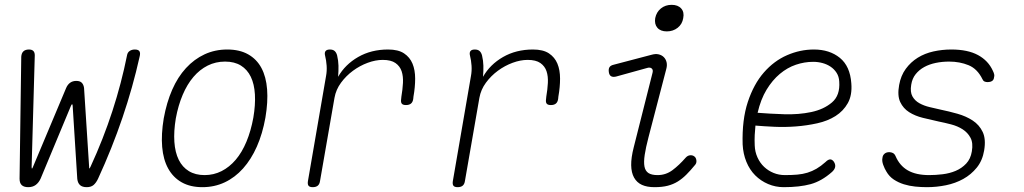

<svg xmlns="http://www.w3.org/2000/svg" viewBox="-20 -765 4240 795"><path d="M97 10Q79 10 70 1.5Q61 -7 61 -25L68 -530Q69 -545 77 -552.5Q85 -560 100 -560Q112 -560 118 -554Q124 -548 124 -536L111 -75Q111 -67 112.5 -67Q114 -67 117 -75L254 -401Q260 -415 270.5 -422.5Q281 -430 296 -430Q311 -430 318.5 -422.5Q326 -415 328 -401L349 -75Q349 -67 350 -67Q351 -67 355 -75Q408 -190 445.5 -305.5Q483 -421 506 -536Q508 -548 517 -554Q526 -560 538 -560Q553 -560 557.5 -552.5Q562 -545 558 -530Q530 -404 487 -277.5Q444 -151 386 -25Q378 -8 367.5 1Q357 10 339 10Q321 10 311.5 1.5Q302 -7 300 -24L281 -325Q281 -333 278.5 -333Q276 -333 273 -325L148 -25Q140 -8 127.5 1Q115 10 97 10Z M818 10Q768 10 732.5 -10Q697 -30 676.5 -67Q656 -104 651.5 -156.5Q647 -209 658 -275Q670 -341 693 -393.5Q716 -446 750 -483Q784 -520 827 -540Q870 -560 921 -560Q972 -560 1007.5 -540Q1043 -520 1062.5 -483.5Q1082 -447 1086 -395Q1090 -343 1079 -278Q1067 -211 1043.5 -158Q1020 -105 986.5 -67.5Q953 -30 910.5 -10Q868 10 818 10ZM827 -40Q865 -40 897.5 -56.5Q930 -73 956 -103.5Q982 -134 1000.5 -178.5Q1019 -223 1029 -278Q1038 -331 1035.5 -374Q1033 -417 1018.5 -447Q1004 -477 977.5 -493.5Q951 -510 912 -510Q873 -510 840 -493.5Q807 -477 781 -446.5Q755 -416 736.5 -372.5Q718 -329 708 -275Q699 -221 702 -177.5Q705 -134 720 -103.5Q735 -73 762 -56.5Q789 -40 827 -40Z M1275 10Q1262 10 1257.5 4Q1253 -2 1255 -15L1330 -450Q1334 -471 1332.5 -493Q1331 -515 1326 -535Q1323 -547 1328 -553.5Q1333 -560 1346 -560Q1359 -560 1366 -553.5Q1373 -547 1376 -535Q1381 -514 1381.5 -493Q1382 -472 1380 -447Q1409 -498 1463 -529Q1517 -560 1587 -560Q1629 -560 1653 -544Q1677 -528 1688 -501.5Q1699 -475 1699 -439.5Q1699 -404 1692 -365L1691 -355Q1689 -342 1681.5 -336Q1674 -330 1661 -330Q1648 -330 1643.5 -336Q1639 -342 1641 -355L1642 -365Q1647 -394 1648.5 -421.5Q1650 -449 1643 -470Q1636 -491 1617.5 -504Q1599 -517 1565 -517Q1535 -517 1502.5 -505Q1470 -493 1441.5 -472Q1413 -451 1392 -422.5Q1371 -394 1365 -360L1305 -15Q1303 -2 1295.5 4Q1288 10 1275 10Z M1875 10Q1862 10 1857.5 4Q1853 -2 1855 -15L1930 -450Q1934 -471 1932.5 -493Q1931 -515 1926 -535Q1923 -547 1928 -553.5Q1933 -560 1946 -560Q1959 -560 1966 -553.5Q1973 -547 1976 -535Q1981 -514 1981.5 -493Q1982 -472 1980 -447Q2009 -498 2063 -529Q2117 -560 2187 -560Q2229 -560 2253 -544Q2277 -528 2288 -501.5Q2299 -475 2299 -439.5Q2299 -404 2292 -365L2291 -355Q2289 -342 2281.5 -336Q2274 -330 2261 -330Q2248 -330 2243.5 -336Q2239 -342 2241 -355L2242 -365Q2247 -394 2248.5 -421.5Q2250 -449 2243 -470Q2236 -491 2217.5 -504Q2199 -517 2165 -517Q2135 -517 2102.5 -505Q2070 -493 2041.5 -472Q2013 -451 1992 -422.5Q1971 -394 1965 -360L1905 -15Q1903 -2 1895.5 4Q1888 10 1875 10Z M2531 -448Q2519 -445 2511 -449Q2503 -453 2501 -466Q2499 -479 2503.5 -486.5Q2508 -494 2521 -497L2677 -538Q2694 -543 2707 -540Q2720 -537 2728.5 -528.5Q2737 -520 2740 -507.5Q2743 -495 2739 -480L2665 -196Q2654 -154 2649.5 -124Q2645 -94 2648.5 -75.5Q2652 -57 2665 -48.5Q2678 -40 2703 -40Q2737 -40 2764.5 -60.5Q2792 -81 2819 -112Q2827 -121 2837 -122Q2847 -123 2854 -118Q2862 -113 2863.5 -101Q2865 -89 2857 -81Q2839 -59 2822 -42Q2805 -25 2786.5 -13.5Q2768 -2 2745 4Q2722 10 2690 10Q2659 10 2638 0.5Q2617 -9 2605.5 -29.5Q2594 -50 2593.5 -81Q2593 -112 2604 -155L2682 -464Q2685 -476 2678.5 -481.5Q2672 -487 2661 -484ZM2741 -635Q2715 -635 2702 -650Q2689 -665 2693 -690Q2698 -715 2716.5 -730Q2735 -745 2761 -745Q2787 -745 2800.5 -730Q2814 -715 2809 -690Q2805 -665 2786 -650Q2767 -635 2741 -635Z M3433 -95Q3440 -84 3438 -73.5Q3436 -63 3425 -53Q3382 -15 3336.5 -2.5Q3291 10 3225 10Q3191 10 3160.5 -3Q3130 -16 3107 -39Q3084 -62 3070.5 -95Q3057 -128 3055 -167Q3052 -269 3076.5 -343Q3101 -417 3143 -465Q3185 -513 3239 -536.5Q3293 -560 3350 -560Q3415 -560 3457.5 -525.5Q3500 -491 3505 -420Q3509 -371 3490.5 -338Q3472 -305 3439.5 -284.5Q3407 -264 3364 -254.5Q3321 -245 3276 -241.5Q3231 -238 3187 -240Q3143 -242 3108 -245Q3106 -226 3105 -206Q3104 -186 3105 -163Q3106 -136 3116.5 -113Q3127 -90 3144 -74Q3161 -58 3183 -49Q3205 -40 3230 -40Q3259 -40 3281.5 -42Q3304 -44 3323.5 -50Q3343 -56 3361 -66.5Q3379 -77 3398 -94Q3409 -105 3417.5 -105Q3426 -105 3433 -95ZM3117 -298Q3166 -294 3226.5 -292Q3287 -290 3339 -301Q3391 -312 3425 -341Q3459 -370 3455 -427Q3454 -448 3444 -463.5Q3434 -479 3419 -489Q3404 -499 3385.5 -504Q3367 -509 3347 -509Q3311 -509 3275.5 -497Q3240 -485 3209 -459Q3178 -433 3154 -393.5Q3130 -354 3117 -298Z M3818 10Q3794 10 3769.5 7.5Q3745 5 3722.5 -2Q3700 -9 3681 -21.5Q3662 -34 3650 -55Q3643 -66 3637 -82.5Q3631 -99 3634 -112Q3635 -122 3642.5 -128.5Q3650 -135 3662 -135Q3670 -135 3677 -131.5Q3684 -128 3688 -119Q3705 -79 3739 -59.5Q3773 -40 3827 -40Q3854 -40 3883 -43.5Q3912 -47 3937 -57.5Q3962 -68 3980.5 -87.5Q3999 -107 4004 -138Q4010 -173 3998.5 -194.5Q3987 -216 3966 -229.5Q3945 -243 3918 -250Q3891 -257 3866 -262Q3834 -269 3801.5 -277Q3769 -285 3744.5 -300.5Q3720 -316 3707.5 -342.5Q3695 -369 3703 -413Q3710 -452 3730.5 -480Q3751 -508 3780 -526Q3809 -544 3845 -552Q3881 -560 3919 -560Q3987 -560 4029.5 -537Q4072 -514 4091 -472Q4095 -464 4096.5 -457.5Q4098 -451 4096 -445Q4095 -434 4087.5 -429.5Q4080 -425 4070 -425Q4062 -425 4056.5 -427.5Q4051 -430 4048 -437Q4027 -480 3990.5 -495Q3954 -510 3910 -510Q3881 -510 3854.5 -504.5Q3828 -499 3807 -487.5Q3786 -476 3771.5 -458Q3757 -440 3753 -414Q3748 -384 3758 -366Q3768 -348 3787 -337.5Q3806 -327 3829.5 -321.5Q3853 -316 3875 -311Q3909 -304 3944.5 -294Q3980 -284 4007.5 -266Q4035 -248 4049 -218.5Q4063 -189 4055 -142Q4048 -100 4024.5 -71Q4001 -42 3968.5 -24Q3936 -6 3897 2Q3858 10 3818 10Z"/></svg>

Font: Maple Mono NL Thin
Style: Italic
Weight: 250
Italic angle: -10°
Monospace: yes
Designer: subframe7536
Version: Version 7.000